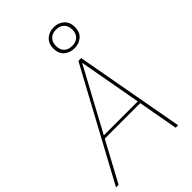

<svg xmlns="http://www.w3.org/2000/svg" viewBox="-283 -1054 1158 1158"><g transform="rotate(-45 296.5 -474.5)"><path d="M-8 0 371 -700H395L522 0H501L379 -676L14 0ZM136 -256 149 -274H465L470 -256ZM409 -770Q370 -770 343.5 -793Q317 -816 317 -859Q317 -902 343.5 -925.5Q370 -949 409 -949Q448 -949 474.5 -925.5Q501 -902 501 -859Q501 -816 474.5 -793Q448 -770 409 -770ZM409 -790Q441 -790 460 -808Q479 -826 479 -859Q479 -892 460 -910.5Q441 -929 409 -929Q377 -929 358 -910.5Q339 -892 339 -859Q339 -826 358 -808Q377 -790 409 -790Z"/></g></svg>

Font: DM Sans 18pt Thin
Style: Italic
Weight: 250
Italic angle: -10°
Designer: Colophon Foundry, Jonny Pinhorn
Foundry: Colophon Foundry
Version: Version 4.004;gftools[0.9.30]